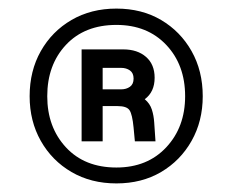

<svg xmlns="http://www.w3.org/2000/svg" viewBox="-20 -732 541 447"><path d="M251 -305Q192 -305 146.5 -331.5Q101 -358 75 -404Q49 -450 49 -508Q49 -567 75 -613Q101 -659 146.5 -685.5Q192 -712 251 -712Q310 -712 355 -685.5Q400 -659 426 -613Q452 -567 452 -508Q452 -450 426 -404Q400 -358 355 -331.5Q310 -305 251 -305ZM251 -342Q323 -342 367 -389Q411 -436 411 -508Q411 -581 367 -627.5Q323 -674 251 -674Q177 -674 133.5 -627.5Q90 -581 90 -508Q90 -436 133.5 -389Q177 -342 251 -342ZM170 -403V-617H267Q300 -617 320 -599.5Q340 -582 340 -551Q340 -518 317 -501Q329 -491 333.5 -477Q338 -463 339 -447L342 -403H294L291 -435Q288 -466 281.5 -475.5Q275 -485 254 -485H219V-403ZM219 -524H262Q274 -524 282.5 -530Q291 -536 291 -549Q291 -562 282.5 -568Q274 -574 262 -574H219Z"/></svg>

Font: HostGroteskRegular
Style: Regular
Weight: 400
Designer: Doukan Karapınar based on Poppins by Indian Type Foundry, Jonny Pinhorn
Foundry: Element Type
Version: Version 1.001; ttfautohint (v1.8.4.7-5d5b)